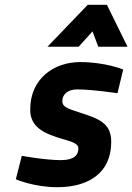

<svg xmlns="http://www.w3.org/2000/svg" viewBox="-20 -770 552 801"><path d="M308 -575 366 -639 390 -575H512L426 -750H346L178 -575ZM494 -480C494 -480 420 -511 314 -511C206 -511 106 -443 106 -313C106 -241 160 -213 245 -189C287 -177 307 -169 307 -151C307 -123 289 -102 234 -102C167 -102 71 -120 71 -120L46 -22C46 -22 122 11 219 11C349 11 444 -48 444 -178C444 -255 396 -274 311 -301C257 -318 240 -326 240 -348C240 -375 261 -397 302 -397C367 -397 470 -381 470 -381L494 -480Z"/></svg>

Font: RazerF5
Style: Bold Italic
Weight: 700
Foundry: Razer Inc.
Version: Version 2